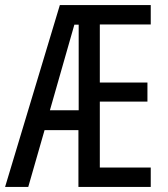

<svg xmlns="http://www.w3.org/2000/svg" viewBox="-22 -734 658 754"><path d="M570 0H286V-223H153L89 0H-2L213 -714H570V-638H370V-410H557V-335H370V-76H570ZM174 -301H287V-637H270Z"/></svg>

Font: Noto Sans Devanagari ExtraCondensed
Style: Regular
Weight: 400
Width: 2
Designer: Jelle Bosma - Monotype Design Team
Foundry: Monotype Imaging Inc.
Version: Version 2.006